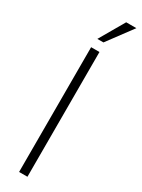

<svg xmlns="http://www.w3.org/2000/svg" viewBox="-244 -951 718 973"><g transform="rotate(30 115.0 -464.0)"><path d="M86.4 -782.2H122.1L230.5 -928.2H170.9ZM80.1 0H128.9V-730H80.1Z"/></g></svg>

Font: Now Light
Style: Regular
Weight: 300
Designer: Alfredo Marco Pradil
Foundry: Alfredo Marco Pradil
Version: Version 1.200;hotconv 1.0.109;makeotfexe 2.5.65596